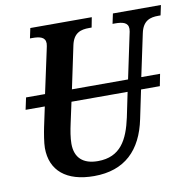

<svg xmlns="http://www.w3.org/2000/svg" viewBox="-80 -795 892 886"><g transform="rotate(-10 365.5 -352.0)"><path d="M291 10C435 10 516 -71 545 -212L573 -346H661L672 -402H584L626 -600C638 -658 673 -667 710 -667H721L731 -714H506L496 -667H507C543 -667 569 -661 569 -631C569 -625 567 -612 564 -601L522 -402H259L301 -601C313 -658 348 -667 386 -667H398L407 -714H119L109 -667H120C155 -667 181 -661 181 -631C181 -625 179 -615 175 -597L133 -402H44L32 -346H122L102 -252C97 -228 89 -181 89 -157C89 -51 161 10 291 10ZM213 -155C213 -183 219 -217 226 -249L247 -346H510L486 -230C464 -129 426 -55 320 -55C251 -55 213 -89 213 -155Z"/></g></svg>

Font: Noto Serif Condensed SemiBold
Style: Italic
Weight: 600
Width: 3
Italic angle: -12°
Designer: Monotype Design Team
Foundry: Monotype Imaging Inc.
Version: Version 2.014